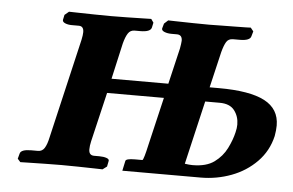

<svg xmlns="http://www.w3.org/2000/svg" viewBox="-39 -487 826 542"><g transform="rotate(5 374.0 -216.5)"><path d="M574 -358 550 -256H576Q664 -256 706 -234Q748 -212 748 -165Q748 -152 745 -135Q735 -92 705 -61.5Q675 -31 633.5 -15.5Q592 0 547 0H325L331 -28Q332 -35 358 -35H379Q383 -38 392 -79L424 -215H263L230 -75Q227 -62 227 -52Q227 -35 242 -35H257Q269 -35 277.5 -32Q286 -29 284 -23L281 -8L269 1Q269 1 248 0.5Q227 0 199.5 -0.5Q172 -1 152 -1Q135 -1 107 -0.5Q79 0 57.5 0.5Q36 1 36 1L28 -8L32 -23Q35 -35 64 -35H83Q95 -35 101.5 -45.5Q108 -56 112 -75L178 -358Q181 -372 181 -380Q181 -397 167 -397H147Q136 -397 128 -400.5Q120 -404 121 -410L124 -424L136 -434Q136 -434 158 -433.5Q180 -433 208 -432.5Q236 -432 255 -432Q273 -432 300 -432.5Q327 -433 348 -433.5Q369 -434 369 -434L376 -424L373 -410Q370 -397 341 -397H325Q313 -397 306.5 -387Q300 -377 295 -358L272 -256H433L457 -358Q458 -365 459 -370.5Q460 -376 460 -380Q460 -397 445 -397H430Q418 -397 409.5 -400.5Q401 -404 402 -410L406 -424L417 -434Q417 -434 438 -433.5Q459 -433 487 -432.5Q515 -432 534 -432Q547 -432 566.5 -432.5Q586 -433 605.5 -433Q625 -433 638 -433.5Q651 -434 651 -434L659 -424L655 -410Q652 -397 623 -397H604Q591 -397 585 -387Q579 -377 574 -358ZM541 -215 499 -35Q505 -34 511 -33.5Q517 -33 521 -33Q560 -33 582.5 -49.5Q605 -66 617 -90Q629 -114 634 -136Q637 -148 637 -158Q637 -181 624 -198Q611 -215 582 -215Z"/></g></svg>

Font: Libertinus Serif SemiBold
Style: Italic
Weight: 600
Italic angle: -11.5°
Designer: Philipp H. Poll, Khaled Hosny
Foundry: Caleb Maclennan
Version: Version 7.051;RELEASE